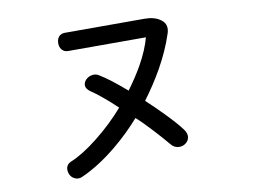

<svg xmlns="http://www.w3.org/2000/svg" viewBox="-73 -801 1146 871"><g transform="rotate(-10 500.0 -365.5)"><path d="M275.4 -696.3Q256.8 -696.3 246.1 -683.6Q237.3 -671.9 237.3 -654.3Q237.3 -637.7 246.1 -626Q256.8 -612.3 275.4 -612.3H633.8Q619.1 -556.6 582 -490.2Q553.7 -440.4 514.6 -387.7Q479.5 -418 448.2 -442.4Q418.9 -464.8 394.5 -479.5Q379.9 -489.3 361.3 -485.4Q345.7 -482.4 334 -470.7Q322.3 -458 323.2 -443.4Q325.2 -427.7 343.8 -415Q366.2 -400.4 396.5 -375Q424.8 -351.6 459 -319.3Q401.4 -252.9 330.1 -196.3Q258.8 -139.6 202.1 -116.2Q184.6 -109.4 179.7 -92.8Q175.8 -78.1 182.6 -61.5Q189.5 -45.9 204.1 -39.1Q219.7 -31.2 237.3 -38.1Q317.4 -73.2 402.3 -142.6Q468.8 -197.3 523.4 -259.8Q550.8 -236.3 594.7 -188.5Q628.9 -151.4 660.2 -114.3Q672.9 -98.6 692.4 -96.7Q710 -94.7 724.6 -104.5Q740.2 -115.2 743.2 -131.8Q746.1 -150.4 731.4 -169.9Q707 -203.1 656.2 -254.9Q618.2 -293.9 580.1 -329.1Q627 -391.6 666 -460Q709 -537.1 731.4 -605.5Q750 -651.4 715.8 -675.8Q688.5 -696.3 642.6 -696.3Z"/></g></svg>

Font: GungsuhChe
Style: Regular
Weight: 400
Monospace: yes
Version: Version 2.21